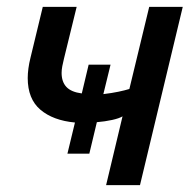

<svg xmlns="http://www.w3.org/2000/svg" viewBox="-20 -541 568 561"><path d="M290 0 338 -201Q328 -195 307.5 -190.5Q287 -186 263 -184L241 -92H177L199 -183Q135 -189 98 -220.5Q61 -252 61 -313Q61 -326 63 -341Q65 -356 69 -372L105 -521H204L167 -370Q164 -358 162 -347.5Q160 -337 160 -328Q160 -302 174 -287Q188 -272 219 -268L239 -352H303L282 -266Q307 -269 326 -273Q345 -277 358 -281L416 -521H514L389 0Z"/></svg>

Font: Ubuntu Sans Medium
Style: Italic
Weight: 500
Italic angle: -13.5°
Designer: Dalton Maag Ltd
Foundry: Dalton Maag Ltd
Version: Version 1.006